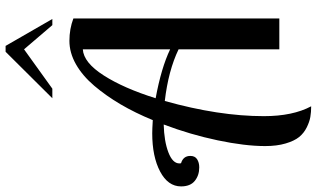

<svg xmlns="http://www.w3.org/2000/svg" viewBox="-286 -775 1132 686"><g transform="rotate(-90 280.0 -432.0)"><path d="M557.1 0H446.8V-359.9Q371.1 -396.5 262.2 -409.2Q208 -216.3 208 -55.2Q208 47.9 243.2 113.8Q222.2 113.8 205.1 110.8Q188 107.9 167.7 97.9Q147.5 87.9 133.5 70.8Q119.6 53.7 110.4 22.5Q101.1 -8.8 101.1 -50.8Q101.1 -122.6 121.6 -220.2Q142.1 -317.9 178.2 -413.1Q118.7 -411.6 78.9 -396.5Q39.1 -381.3 39.1 -356.9Q39.1 -353 40 -351.1Q65.9 -343.3 65.9 -317.9Q65.9 -301.3 54 -293.7Q42 -286.1 24.9 -286.1Q-3.4 -286.1 -23.2 -302Q-43 -317.9 -43 -351.1Q-43 -397.9 10.3 -426Q63.5 -454.1 147 -454.1Q161.6 -454.1 193.8 -452.1Q219.7 -515.1 250.2 -567.1Q280.8 -619.1 316.4 -661.1Q352.1 -703.1 393.3 -726.6Q434.6 -750 477.1 -750Q519.5 -750 557.1 -735.8ZM272 -441.9Q380.4 -421.9 446.8 -390.1V-702.1Q399.4 -699.2 353.5 -627.4Q307.6 -555.7 272 -441.9ZM555.2 -811H533.2L446.8 -912.1L306.2 -811H272L438 -978H459Z"/></g></svg>

Font: Lobster Two
Style: Regular
Weight: 400
Designer: Pablo Impallari
Foundry: Pablo Impallari. www.impallari.com
Version: Version 1.006